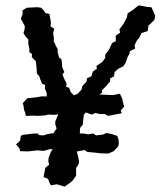

<svg xmlns="http://www.w3.org/2000/svg" viewBox="-20 -695 601 719"><path d="M76 -261V-268L70 -284L68 -300L65 -308L82 -327L93 -328L118 -331L135 -334H159L172 -331L182 -329L205 -328L219 -331L236 -335L242 -332L265 -338L275 -339L295 -330L306 -331L320 -337L343 -335L355 -341L375 -340L404 -339L429 -344L438 -325L439 -317L445 -296L432 -281L436 -271L421 -268L384 -261L372 -268H354L337 -272L324 -266L301 -274L285 -269H259L246 -274L240 -272L213 -270L207 -268L183 -265L162 -266L149 -263L121 -261L108 -262ZM55 -129 53 -139 40 -154 55 -168 58 -186 65 -190 106 -195H122L126 -189L144 -188L155 -192L175 -196L196 -189L205 -197L217 -189L238 -192L258 -190H263L279 -195H293L310 -192L329 -195L340 -188L365 -191L379 -197L399 -193L419 -186L424 -172L425 -156L422 -146L406 -129L386 -120L356 -121L340 -123L307 -126L297 -133L268 -128L262 -132L231 -127L208 -134L194 -133L179 -135L169 -137L144 -130L120 -132L112 -131L84 -128ZM193 -5 171 -1 165 -11 160 -25 143 -32 150 -67 164 -78 161 -91 162 -104 171 -127 178 -137 179 -158 178 -167 174 -183 183 -201 192 -213 187 -230V-240L199 -268L191 -282L171 -294L168 -306L164 -321L155 -336V-346L148 -364L149 -377L138 -381L130 -400L128 -408L118 -420L117 -441L116 -449L114 -466L99 -481L100 -492L90 -500V-512L86 -532V-547L76 -558L68 -571L72 -585L73 -597L58 -625L65 -643L64 -656L80 -666L119 -668L134 -666L144 -656L150 -646L165 -643L171 -610L169 -596L183 -588L179 -570L182 -553L181 -541L190 -522L196 -511V-500L201 -480L210 -473L212 -458L213 -443L221 -425L214 -417L219 -403L229 -383L228 -370L239 -366L245 -350L257 -338L271 -344L285 -359L288 -372L304 -390L306 -402L322 -409L328 -427L343 -438L341 -448L363 -463L374 -478V-491L387 -507L400 -534L414 -541L413 -561L430 -573L427 -585L442 -605L455 -629L458 -645L478 -658L494 -671L500 -675L532 -669L547 -668L552 -657L561 -636L558 -620L536 -599L533 -579L510 -571L501 -553L493 -544L484 -526L486 -513L466 -503L465 -494L458 -482L451 -461L442 -447L422 -437L409 -425L407 -409L393 -402L392 -390L375 -370L361 -356L363 -349L342 -332L345 -320L328 -313L319 -294L311 -286L294 -265L292 -249L290 -228L280 -216L279 -197L277 -181L276 -173V-152L275 -135L268 -126L273 -107L276 -90L274 -79L265 -66V-37L252 -19L246 -13L233 -4L222 4Z"/></svg>

Font: Winky Rough
Style: Italic
Weight: 400
Italic angle: -8.97852°
Designer: Simon Atzbach
Foundry: typofactur
Version: Version 1.206